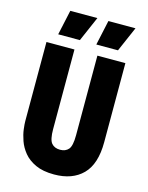

<svg xmlns="http://www.w3.org/2000/svg" viewBox="-128 -933 794 1027"><g transform="rotate(15 269.5 -420.0)"><path d="M273 14Q211 14 170 -5Q129 -24 105 -53.5Q81 -83 69.5 -116Q58 -149 54.5 -177.5Q51 -206 51 -222V-660H206V-219Q206 -161 222.5 -141.5Q239 -122 270 -122Q300 -122 316.5 -141Q333 -160 333 -219V-660H488V-222Q488 -101 431 -43.5Q374 14 273 14ZM221 -716H101L131 -854H281ZM432 -716H312L342 -854H492Z"/></g></svg>

Font: Bricolage Grotesque 12pt Condensed ExtraBold
Style: Regular
Weight: 800
Width: 3
Designer: Mathieu Triay
Foundry: Atelier Triay
Version: Version 1.001; ttfautohint (v1.8.4.7-5d5b);gftools[0.9.33.de